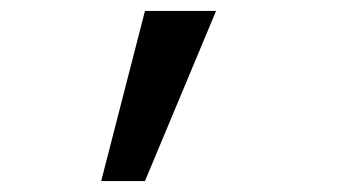

<svg xmlns="http://www.w3.org/2000/svg" viewBox="-20 -741 640 351"><path d="M165 -410 245 -721H375L245 -410Z"/></svg>

Font: JetBrains Mono NL
Style: Regular
Weight: 400
Monospace: yes
Designer: Philipp Nurullin, Konstantin Bulenkov
Foundry: JetBrains
Version: Version 2.305; ttfautohint (v1.8.4.7-5d5b)